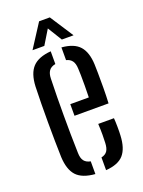

<svg xmlns="http://www.w3.org/2000/svg" viewBox="-145 -826 673 901"><g transform="rotate(-20 192.0 -376.0)"><path d="M47 -123Q46 -159 45.2 -203.8Q44.5 -248.5 44.5 -296.5Q44.5 -344.5 45 -390.8Q45.5 -437 47 -476Q50 -540 79 -570.8Q108 -601.5 170.5 -606.5V-543Q147.5 -538.5 137.8 -524.2Q128 -510 127.5 -486Q126 -440 125.5 -394.2Q125 -348.5 125 -302.8Q125 -257 125.5 -210.2Q126 -163.5 127.5 -115Q128 -88 138.5 -74.5Q149 -61 170.5 -57V6.5Q106.5 1.5 78.2 -29.2Q50 -60 47 -123ZM224 6.5V-57Q244.5 -61.5 253.8 -75.2Q263 -89 264 -115.5Q265 -130.5 265 -156Q265 -181.5 263.5 -210H342Q343.5 -193 343.8 -166Q344 -139 343 -123Q340 -60 313 -29Q286 2 224 6.5ZM172 -284V-342H264.5Q265.5 -371 265.5 -400.8Q265.5 -430.5 265.2 -453.5Q265 -476.5 264 -486Q263 -512 253 -525.2Q243 -538.5 224 -543V-606.5Q285.5 -601.5 313 -570.5Q340.5 -539.5 343 -478.5Q343.5 -467.5 344 -435Q344.5 -402.5 344.2 -361.8Q344 -321 342 -284ZM92 -640.5 167.5 -757.5H221L297 -640.5H238.5L194.5 -712L151 -640.5Z"/></g></svg>

Font: Big Shoulders Stencil Text Thin
Style: Regular
Weight: 400
Version: Version 2.001